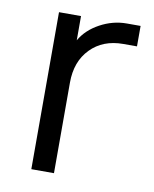

<svg xmlns="http://www.w3.org/2000/svg" viewBox="-64 -551 483 601"><g transform="rotate(10 177.5 -250.5)"><path d="M76 -499H146V-422Q166 -457 206.5 -479Q247 -501 291 -501H335V-436H291Q227 -436 187.5 -395.5Q148 -355 148 -288V0H76Z"/></g></svg>

Font: Bai Jamjuree
Style: Regular
Weight: 400
Designer: Katatrad Aksorn Co.,Ltd.
Foundry: Cadson Demak Co.,Ltd.
Version: Version 1.000; ttfautohint (v1.6)